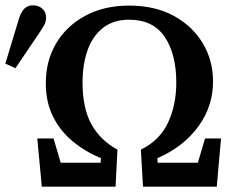

<svg xmlns="http://www.w3.org/2000/svg" viewBox="-52 -701 870 721"><path d="M105 0 88 -181H149L176 -90H326L327 -107Q269 -131 222 -169.5Q175 -208 147.5 -262.5Q120 -317 120 -388Q120 -473 159 -538.5Q198 -604 268.5 -642Q339 -680 433 -680Q530 -680 600.5 -641.5Q671 -603 709.5 -538.5Q748 -474 748 -395Q748 -301 692 -225Q636 -149 539 -107L540 -90H691L718 -181H778L762 0H485L477 -139Q548 -174 579 -240.5Q610 -307 610 -391Q610 -498 566.5 -562.5Q523 -627 433 -627Q374 -627 335 -596.5Q296 -566 277 -513Q258 -460 258 -391Q258 -294 291.5 -234Q325 -174 389 -139L382 0ZM-32 -462 18 -627Q27 -657 40 -669Q53 -681 71 -681Q93 -681 107 -668.5Q121 -656 121 -635Q121 -619 113.5 -606Q106 -593 92 -572L6 -445Z"/></svg>

Font: Source Serif Pro SemiBold
Style: Regular
Weight: 600
Designer: Frank Grießhammer
Foundry: Adobe Systems Incorporated
Version: Version 3.001;hotconv 1.0.111;makeotfexe 2.5.65597